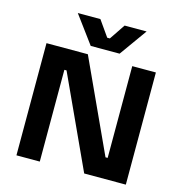

<svg xmlns="http://www.w3.org/2000/svg" viewBox="-134 -1085 1145 1207"><g transform="rotate(15 438.0 -482.0)"><path d="M543 -785.2H355L223.1 -963.9H370.1L441.9 -861.8H459L527.8 -963.9H670.9ZM233.9 0H82V-730H351.1L626 -132.8H640.1V-730H793.9V0H522.9L248 -597.2H233.9Z"/></g></svg>

Font: Sora
Style: Bold
Weight: 700
Designer: Jonathan Barnbrook, Julián Moncada
Foundry: Barnbrook Fonts
Version: Version 2.000